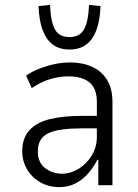

<svg xmlns="http://www.w3.org/2000/svg" viewBox="-20 -759 565 787"><path d="M224 8Q179 8 144 -12.5Q109 -33 90 -66.5Q71 -100 71 -138Q71 -192 100 -224.5Q129 -257 183.5 -270.5Q238 -284 315 -284H388V-233H321Q273 -233 237.5 -228.5Q202 -224 179.5 -213.5Q157 -203 146 -184.5Q135 -166 135 -138Q135 -93 165 -70Q195 -47 235 -47Q269 -47 302 -67Q335 -87 356 -121.5Q377 -156 377 -197V-342Q377 -396 347 -421Q317 -446 260 -446Q224 -446 186.5 -435Q149 -424 110 -398L87 -449Q113 -467 143.5 -478.5Q174 -490 205 -496.5Q236 -503 267 -503Q318 -503 357 -485.5Q396 -468 418.5 -432Q441 -396 441 -340V0H383V-104H379Q365 -76 343 -50Q321 -24 291 -8Q261 8 224 8ZM265 -556Q223 -556 196 -576.5Q169 -597 154.5 -636.5Q140 -676 138 -734L185 -739Q188 -669 205.5 -638Q223 -607 265 -607Q306 -607 324 -638Q342 -669 345 -739L392 -734Q390 -676 375.5 -636.5Q361 -597 333.5 -576.5Q306 -556 265 -556Z"/></svg>

Font: Nunito Sans 7pt Condensed Light
Style: Regular
Weight: 300
Width: 3
Designer: Vernon Adams
Foundry: Vernon Adams
Version: Version 3.101;gftools[0.9.27]